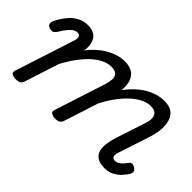

<svg xmlns="http://www.w3.org/2000/svg" viewBox="-80 -822 1141 1141"><g transform="rotate(45 490.0 -251.5)"><path d="M81 15Q65 15 51.5 8Q38 1 44 -18L167 -398Q173 -419 167.5 -430Q162 -441 146 -441Q132 -441 119 -433Q106 -425 91.5 -407.5Q77 -390 60 -361Q51 -348 43 -343Q35 -338 16 -341Q-4 -346 -7.5 -359Q-11 -372 -4 -387Q14 -423 37.5 -452.5Q61 -482 91 -499Q121 -516 157 -516Q185 -516 204 -508Q223 -500 233.5 -485Q244 -470 248.5 -450Q253 -430 251 -408L247 -392Q271 -423 297.5 -446.5Q324 -470 352 -486Q380 -502 408.5 -510.5Q437 -519 466 -519Q521 -519 547 -490Q573 -461 574 -413.5Q575 -366 557 -311L460 -11Q455 2 445 8.5Q435 15 412 15Q396 15 382.5 8Q369 1 375 -18L480 -344Q488 -369 489 -390.5Q490 -412 477 -426Q464 -440 432 -440Q403 -440 372 -425Q341 -410 310.5 -381.5Q280 -353 252 -314.5Q224 -276 200 -230L129 -11Q125 2 114.5 8.5Q104 15 81 15ZM830 16Q787 16 765 0.5Q743 -15 737 -41Q731 -67 736 -98.5Q741 -130 751 -162L811 -344Q820 -369 820 -390.5Q820 -412 807.5 -426Q795 -440 763 -440Q733 -440 701 -424Q669 -408 637.5 -378Q606 -348 577.5 -307.5Q549 -267 525 -218H489Q513 -289 547 -345Q581 -401 622 -440Q663 -479 708 -499Q753 -519 797 -519Q853 -519 878 -490Q903 -461 905 -413.5Q907 -366 889 -311L825 -115Q820 -102 818 -89Q816 -76 821.5 -67.5Q827 -59 841 -59Q855 -59 867 -66Q879 -73 889.5 -84.5Q900 -96 908 -107Q913 -116 923.5 -119Q934 -122 949 -112Q966 -102 966.5 -91.5Q967 -81 962 -70Q952 -53 933.5 -32.5Q915 -12 889 2Q863 16 830 16Z"/></g></svg>

Font: Playwrite MX
Style: Regular
Weight: 400
Designer: Veronika Burian, José Scaglione
Foundry: TypeTogether
Version: Version 1.002